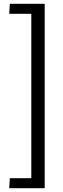

<svg xmlns="http://www.w3.org/2000/svg" viewBox="-20 -869 333 1018"><path d="M32 76H146V-796H29L32 -849H217V129H29Z"/></svg>

Font: Murecho Thin
Style: Regular
Weight: 400
Version: Version 1.010